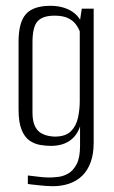

<svg xmlns="http://www.w3.org/2000/svg" viewBox="-20 -525 392 662"><path d="M162 117Q151 117 137.5 116Q124 115 111 113.5Q98 112 88.5 111Q79 110 76 109V80Q88 81 109.5 84Q131 87 149 87Q162 87 180 85Q198 83 215 73.5Q232 64 244 41.5Q256 19 256 -22V-89Q249 -68 235.5 -53Q222 -38 202 -30Q182 -22 155 -22Q137 -22 117.5 -25.5Q98 -29 81.5 -40.5Q65 -52 54.5 -77.5Q44 -103 44 -148V-381Q44 -448 69.5 -476.5Q95 -505 154 -505Q180 -505 201.5 -498Q223 -491 239 -477.5Q255 -464 263 -442L254 -443L262 -495H303V-34Q303 6 292.5 34.5Q282 63 263.5 81Q245 99 219 108Q193 117 162 117ZM169 -54Q206 -54 224.5 -72.5Q243 -91 249 -119.5Q255 -148 255 -176V-417Q251 -428 242 -440.5Q233 -453 215.5 -462Q198 -471 168 -471Q127 -471 109.5 -451.5Q92 -432 92 -379V-137Q92 -108 100 -91Q108 -74 121 -66.5Q134 -59 147 -56.5Q160 -54 169 -54Z"/></svg>

Font: Alumni Sans Light
Style: Regular
Weight: 300
Version: Version 1.018